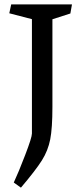

<svg xmlns="http://www.w3.org/2000/svg" viewBox="-20 -696 375 878"><path d="M22.5 -635.3 31.2 -675.8H309.1L301.8 -634.3L219.7 -607.9V-207Q219.7 -110.4 209.7 -58.8Q199.7 -7.3 171.6 37.4Q143.6 82 75.7 162.1L43 138.7Q64.5 92.8 95.2 12.7Q126 -67.4 126 -85.4V-608.4Z"/></svg>

Font: Vesper Libre
Style: Regular
Weight: 400
Designer: Robert Keller & Kimya Gandhi
Foundry: Mota Italic
Version: Version 1.058